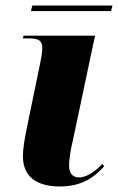

<svg xmlns="http://www.w3.org/2000/svg" viewBox="-20 -665 427 695"><path d="M92 -625H382L387 -645H97ZM197 10C279 10 324 -26 357 -63L351 -72C329 -49 297 -23 267 -23C242 -23 231 -37 230 -65C230 -86 235 -122 244 -158L324 -536H65L63 -526H84C122 -526 133 -517 133 -491C133 -474 129 -454 125 -434L80 -216C68 -158 63 -126 63 -99C63 -26 112 10 197 10Z"/></svg>

Font: Noto Serif Display ExtraBold
Style: Italic
Weight: 800
Italic angle: -12°
Designer: Monotype Design Team
Foundry: Monotype Imaging Inc.
Version: Version 2.009